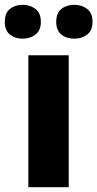

<svg xmlns="http://www.w3.org/2000/svg" viewBox="-45 -779 405 799"><path d="M241 0H73V-549H241ZM-25 -688Q-25 -725 -3.5 -742Q18 -759 49 -759Q80 -759 102.5 -742Q125 -725 125 -688Q125 -652 102.5 -635Q80 -618 49 -618Q18 -618 -3.5 -635Q-25 -652 -25 -688ZM189 -688Q189 -725 210.5 -742Q232 -759 265 -759Q295 -759 317.5 -742Q340 -725 340 -688Q340 -652 317.5 -635Q295 -618 265 -618Q232 -618 210.5 -635Q189 -652 189 -688Z"/></svg>

Font: Noto Sans Gurmukhi UI ExtraBold
Style: Regular
Weight: 800
Designer: Jelle Bosma - Monotype Design Team
Foundry: Monotype Imaging Inc.
Version: Version 2.004; ttfautohint (v1.8.4.7-5d5b)